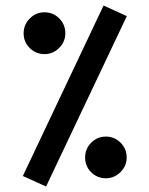

<svg xmlns="http://www.w3.org/2000/svg" viewBox="-20 -677 549 706"><path d="M64 -29.8 360.8 -656.7 446.3 -617.7 149.4 8.8ZM66.9 -554.7Q66.9 -586.4 89.8 -609.4Q112.3 -631.8 143.6 -631.8Q175.3 -631.8 197.8 -609.4Q220.2 -586.9 220.2 -554.7Q220.2 -523.4 197.8 -501Q174.8 -478 143.6 -478Q112.3 -478 89.8 -500Q66.9 -522 66.9 -554.7ZM293 -98.1Q293 -129.9 315.4 -152.3Q337.9 -174.8 369.1 -174.8Q400.9 -174.8 423.3 -152.3Q445.8 -129.9 445.8 -98.1Q445.8 -66.9 423.3 -44.4Q400.4 -21.5 369.1 -21.5Q337.9 -21.5 315.4 -43.5Q293 -65.4 293 -98.1Z"/></svg>

Font: Vazirmatn UI FD NL Medium
Style: Regular
Weight: 500
Designer: Saber Rastikerdar
Foundry: Saber Rastikerdar
Version: Version 33.003